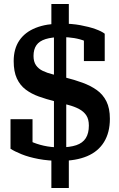

<svg xmlns="http://www.w3.org/2000/svg" viewBox="-20 -819 600 968"><path d="M239 -799H327V-669L314 -654V-59L327 -41V129H239V-41L252 -57V-650L239 -665ZM281 -76Q332 -76 364.5 -87Q397 -98 412.5 -122.5Q428 -147 428 -186Q428 -218 415 -237.5Q402 -257 378.5 -269.5Q355 -282 324 -290Q293 -298 257 -308Q213 -319 175.5 -332.5Q138 -346 109.5 -367.5Q81 -389 65 -423.5Q49 -458 49 -511Q49 -573 77.5 -615Q106 -657 160 -678.5Q214 -700 290 -700Q342 -700 385.5 -692Q429 -684 461 -672.5Q493 -661 508 -649V-511H403V-629Q415 -629 424 -624.5Q433 -620 439.5 -613Q446 -606 449 -599Q452 -592 451 -589Q433 -602 408.5 -612Q384 -622 354 -627Q324 -632 291 -632Q242 -632 210 -622Q178 -612 163.5 -591Q149 -570 149 -537Q149 -508 161.5 -490Q174 -472 196 -461.5Q218 -451 246.5 -444Q275 -437 307 -429Q355 -417 396 -402Q437 -387 468 -365Q499 -343 516.5 -308Q534 -273 534 -220Q534 -151 504.5 -103Q475 -55 419 -31.5Q363 -8 284 -8Q224 -8 174 -17.5Q124 -27 88.5 -41.5Q53 -56 33 -69V-218H144V-89Q133 -88 122 -93.5Q111 -99 103 -107.5Q95 -116 91 -124Q87 -132 88 -135Q106 -120 134.5 -106.5Q163 -93 200.5 -84.5Q238 -76 281 -76Z"/></svg>

Font: Roboto Serif SemiBold
Style: Regular
Weight: 600
Designer: Greg Gazdowicz
Foundry: Commercial Type
Version: Version 1.008